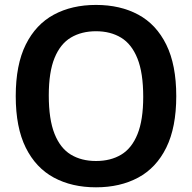

<svg xmlns="http://www.w3.org/2000/svg" viewBox="-20 -770 800 799"><path d="M379.5 9.5Q279 9.5 204 -31Q129 -71.5 87.2 -155.5Q45.5 -239.5 45.5 -370Q45.5 -500.5 87.2 -584.5Q129 -668.5 204 -709Q279 -749.5 379.5 -749.5Q480.5 -749.5 555.5 -709Q630.5 -668.5 672 -584.2Q713.5 -500 713.5 -370Q713.5 -240 672 -155.8Q630.5 -71.5 555.2 -31Q480 9.5 379.5 9.5ZM379.5 -100Q440.5 -100 484.5 -126.5Q528.5 -153 552.2 -211.8Q576 -270.5 576 -367Q576 -466.5 552 -526.5Q528 -586.5 484 -613.2Q440 -640 379.5 -640Q319.5 -640 275.2 -613.8Q231 -587.5 207 -528.8Q183 -470 183 -373Q183 -273 207 -213Q231 -153 275 -126.5Q319 -100 379.5 -100Z"/></svg>

Font: Encode Sans SC Condensed Thin SemiBold
Style: Regular
Weight: 600
Version: Version 3.002